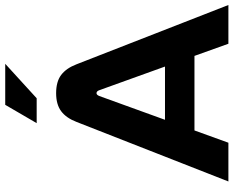

<svg xmlns="http://www.w3.org/2000/svg" viewBox="-102 -818 920 757"><g transform="rotate(-90 358.5 -440.0)"><path d="M255.9 -599.1Q271.5 -639.6 298.1 -659.4Q324.7 -679.2 369.1 -679.2Q414.6 -679.2 440.9 -659.4Q467.3 -639.6 482.9 -599.1L716.8 0H564L516.1 -133.8H222.2L173.8 0H21ZM251 -755.9 323.2 -879.9H484.9L349.1 -755.9ZM264.2 -250H474.1L380.9 -508.8Q377 -520 369.1 -520Q362.3 -520 357.9 -508.8Z"/></g></svg>

Font: LT Wave Text Bold
Style: Regular
Weight: 700
Designer: Daniel Lyons
Version: Version 2.5 (Glyphs App)